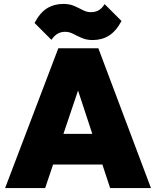

<svg xmlns="http://www.w3.org/2000/svg" viewBox="-20 -958 795 978"><path d="M6 0 277 -712H481L749 0H541L342 -605H414L210 0ZM182 -120V-276H580V-120ZM452 -754Q421 -754 397 -764.5Q373 -775 353 -785.5Q333 -796 312 -796Q290 -796 273 -786Q256 -776 242 -755L156 -841Q184 -894 220 -916Q256 -938 303 -938Q335 -938 358.5 -927.5Q382 -917 402 -906.5Q422 -896 443 -896Q466 -896 483 -906Q500 -916 513 -937L599 -851Q571 -799 535 -776.5Q499 -754 452 -754Z"/></svg>

Font: Outfit Thin Black
Style: Regular
Weight: 900
Version: Version 1.100;gftools[0.9.27]